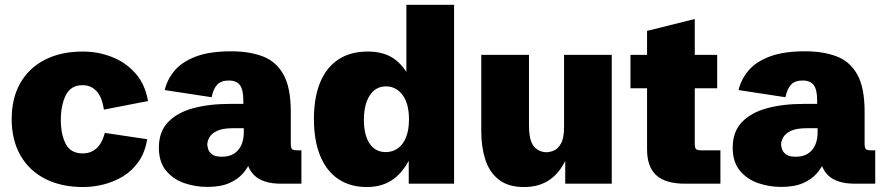

<svg xmlns="http://www.w3.org/2000/svg" viewBox="-20 -752 3628 786"><path d="M320.8 13.7Q230.5 13.7 164.8 -20Q99.1 -53.7 63.5 -116.2Q27.8 -178.7 27.8 -264.2Q27.8 -350.1 63.2 -412.1Q98.6 -474.1 164.1 -507.6Q229.5 -541 319.3 -541Q381.3 -541 437.7 -519Q494.1 -497.1 534.2 -452.1Q574.2 -407.2 585.9 -338.4L405.3 -303.2Q397.5 -355.5 374.8 -379.4Q352.1 -403.3 318.4 -403.3Q269.5 -403.3 249.3 -362.1Q229 -320.8 229 -261.2Q229 -202.1 249 -163.1Q269 -124 318.8 -124Q350.6 -124 373.8 -143.6Q397 -163.1 409.2 -208L582.5 -182.1Q573.7 -127.9 547.4 -90.3Q521 -52.7 483.4 -30Q445.8 -7.3 403.6 3.2Q361.3 13.7 320.8 13.7Z M828.6 13.2Q779.8 13.2 734.4 -2.4Q689 -18.1 659.7 -53.5Q630.4 -88.9 630.4 -147.9Q630.4 -211.9 667.2 -251.2Q704.1 -290.5 769.5 -308.6Q835 -326.7 921.4 -326.7H984.9L976.1 -309.6V-341.3Q976.1 -384.8 962.2 -403.6Q948.2 -422.4 916.5 -422.4Q885.3 -422.4 869.4 -405.5Q853.5 -388.7 846.2 -354L654.3 -383.3Q665 -428.2 695.8 -464.1Q726.6 -500 783 -521Q839.4 -542 926.8 -542Q1001 -542 1055.7 -521.2Q1110.4 -500.5 1140.4 -447Q1170.4 -393.6 1170.4 -294.9V-164.1Q1170.4 -147.5 1175 -142.1Q1179.7 -136.7 1194.8 -136.7H1213.9V0H1130.9Q1055.7 0 1020.3 -34.9Q984.9 -69.8 984.9 -140.1V-155.3L1021 -138.2Q1015.6 -116.7 1005.1 -90.8Q994.6 -64.9 973.9 -41.3Q953.1 -17.6 918 -2.2Q882.8 13.2 828.6 13.2ZM888.7 -110.4Q918 -110.4 937.7 -122.8Q957.5 -135.3 967.8 -157.7Q978 -180.2 978 -210V-227.1H933.1Q891.1 -227.1 868.4 -216.1Q845.7 -205.1 837.2 -189.7Q828.6 -174.3 828.6 -160.2Q828.6 -153.3 832.3 -141.4Q835.9 -129.4 848.6 -119.9Q861.3 -110.4 888.7 -110.4Z M1481.4 13.7Q1413.6 13.7 1365 -19Q1316.4 -51.8 1290.8 -114Q1265.1 -176.3 1265.1 -265.1Q1265.1 -354 1291 -415.5Q1316.9 -477.1 1366 -509Q1415 -541 1485.4 -541Q1548.8 -541 1590.6 -513.2Q1632.3 -485.4 1662.6 -424.3L1643.6 -425.8V-732.4H1838.9V0H1653.3V-103L1654.3 -95.7Q1624 -39.1 1581.8 -12.7Q1539.6 13.7 1481.4 13.7ZM1559.1 -129.4Q1587.4 -129.4 1608.9 -144.8Q1630.4 -160.2 1642.3 -190.2Q1654.3 -220.2 1654.3 -263.2Q1654.3 -328.6 1627.7 -363.5Q1601.1 -398.4 1560.5 -398.4Q1517.6 -398.4 1493.7 -361.3Q1469.7 -324.2 1469.7 -261.2Q1469.7 -199.7 1492.9 -164.6Q1516.1 -129.4 1559.1 -129.4Z M2125.5 13.7Q2060.5 13.7 2022 -16.6Q1983.4 -46.9 1966.8 -98.6Q1950.2 -150.4 1950.2 -214.4V-527.3H2145.5V-239.7Q2145.5 -176.8 2165.5 -152.8Q2185.5 -128.9 2218.3 -128.9Q2230.5 -128.9 2247.1 -135.5Q2263.7 -142.1 2276.4 -164.1Q2289.1 -186 2289.1 -231.9V-527.3H2484.4V0H2293.9V-123.5L2297.9 -101.6Q2271.5 -43.9 2228.8 -15.1Q2186 13.7 2125.5 13.7Z M2784.7 0Q2704.1 0 2666.5 -34.7Q2628.9 -69.3 2628.9 -140.1V-390.6H2561V-527.3H2628.9V-625.5L2824.2 -674.3V-527.3H2916V-390.6H2824.2V-164.1Q2824.2 -147.5 2828.9 -142.1Q2833.5 -136.7 2848.6 -136.7H2929.2V0Z M3177.7 13.2Q3128.9 13.2 3083.5 -2.4Q3038.1 -18.1 3008.8 -53.5Q2979.5 -88.9 2979.5 -147.9Q2979.5 -211.9 3016.4 -251.2Q3053.2 -290.5 3118.7 -308.6Q3184.1 -326.7 3270.5 -326.7H3334L3325.2 -309.6V-341.3Q3325.2 -384.8 3311.3 -403.6Q3297.4 -422.4 3265.6 -422.4Q3234.4 -422.4 3218.5 -405.5Q3202.6 -388.7 3195.3 -354L3003.4 -383.3Q3014.2 -428.2 3044.9 -464.1Q3075.7 -500 3132.1 -521Q3188.5 -542 3275.9 -542Q3350.1 -542 3404.8 -521.2Q3459.5 -500.5 3489.5 -447Q3519.5 -393.6 3519.5 -294.9V-164.1Q3519.5 -147.5 3524.2 -142.1Q3528.8 -136.7 3543.9 -136.7H3563V0H3480Q3404.8 0 3369.4 -34.9Q3334 -69.8 3334 -140.1V-155.3L3370.1 -138.2Q3364.7 -116.7 3354.2 -90.8Q3343.8 -64.9 3323 -41.3Q3302.2 -17.6 3267.1 -2.2Q3231.9 13.2 3177.7 13.2ZM3237.8 -110.4Q3267.1 -110.4 3286.9 -122.8Q3306.6 -135.3 3316.9 -157.7Q3327.1 -180.2 3327.1 -210V-227.1H3282.2Q3240.2 -227.1 3217.5 -216.1Q3194.8 -205.1 3186.3 -189.7Q3177.7 -174.3 3177.7 -160.2Q3177.7 -153.3 3181.4 -141.4Q3185.1 -129.4 3197.8 -119.9Q3210.4 -110.4 3237.8 -110.4Z"/></svg>

Font: Schibsted Grotesk Black
Style: Regular
Weight: 900
Designer: Bakken & Baeck AS, Henrik Kongsvoll
Foundry: Schibsted ASA
Version: Version 1.100;gftools[0.9.25]